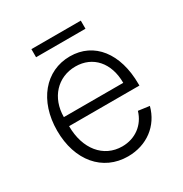

<svg xmlns="http://www.w3.org/2000/svg" viewBox="-154 -750 839 882"><g transform="rotate(-30 265.5 -308.5)"><path d="M274 16C374 16 452 -43 476 -135L417 -143C398 -78 343 -37 274 -37C175 -37 108 -119 108 -240H481V-248C481 -411 399 -516 271 -516C141 -516 50 -407 50 -249C50 -91 140 16 274 16ZM423 -288H108C108 -390 175 -463 270 -463C362 -463 423 -394 423 -288ZM135 -590H397V-633H135Z"/></g></svg>

Font: Uncut Sans Light
Style: Regular
Weight: 300
Designer: Kasper Nordkvist
Foundry: UNCUT.wtf
Version: Version 1.304;Glyphs 3.2 (3246)